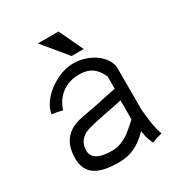

<svg xmlns="http://www.w3.org/2000/svg" viewBox="-167 -815 889 944"><g transform="rotate(-30 278.0 -343.0)"><path d="M364.7 -559.6H295.9L183.1 -696.3H300.3ZM488.8 -9.8Q474.6 -5.9 459.2 -1.2Q443.8 3.4 430.2 9.8Q414.6 -23.9 411.1 -44.7Q407.7 -65.4 406.7 -68.4Q385.3 -46.9 365.2 -32Q345.2 -17.1 324.7 -7.8Q304.2 1.5 282.2 5.6Q260.3 9.8 234.9 9.8Q143.6 9.8 101.3 -20.8Q59.1 -51.3 59.1 -115.2Q59.1 -179.2 89.8 -218.8Q120.6 -258.3 184.1 -271.5Q198.2 -274.4 207 -276.1Q215.8 -277.8 223.6 -279.3Q231.4 -280.8 239.5 -282Q247.6 -283.2 260 -285.6Q272.5 -288.1 291 -292Q309.6 -295.9 337.9 -302.2Q385.7 -312.5 398.9 -314V-384.3Q380.4 -425.3 353 -444.1Q325.7 -462.9 281.7 -462.9Q225.6 -462.9 184.6 -433.3Q143.6 -403.8 126 -349.1Q120.1 -350.6 115.2 -351.8Q110.4 -353 104.2 -354.5Q98.1 -356 89.6 -357.4Q81.1 -358.9 67.4 -360.8Q69.8 -381.3 80.3 -401.4Q90.8 -421.4 106.9 -439.5Q123 -457.5 143.8 -473.1Q164.6 -488.8 187.7 -500.2Q210.9 -511.7 235.4 -518.1Q259.8 -524.4 283.7 -524.4Q317.9 -524.4 349.9 -513.9Q381.8 -503.4 406.7 -485.4Q431.6 -467.3 446.5 -443.1Q461.4 -418.9 461.4 -392.1V-158.2Q463.9 -130.4 466.6 -108.6Q469.2 -86.9 472.4 -69.3Q475.6 -51.8 479.5 -37.4Q483.4 -22.9 488.8 -9.8ZM395 -142.6V-251.5Q388.7 -249 372.1 -245.6Q355.5 -242.2 334 -238Q312.5 -233.9 287.8 -229Q263.2 -224.1 240.7 -219.2Q218.3 -214.4 200.2 -209.2Q182.1 -204.1 172.9 -199.2Q125.5 -173.8 125.5 -121.1Q125.5 -88.9 153.1 -72.8Q180.7 -56.6 234.9 -56.6Q261.2 -56.6 282.7 -64.2Q304.2 -71.8 323 -83.7Q341.8 -95.7 359.1 -111.1Q376.5 -126.5 395 -142.6Z"/></g></svg>

Font: Defago Noto Sans
Style: Regular
Weight: 400
Designer: John M. Durdin
Foundry: Lao IT Dev Co., Ltd.
Version: Version 1.000 2007 initial release